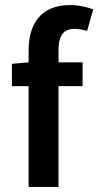

<svg xmlns="http://www.w3.org/2000/svg" viewBox="-20 -738 388 758"><path d="M93 0H211V-398H306V-492H211V-542C211 -598 232 -624 273 -624C289 -624 306 -621 324 -616L348 -701C327 -709 293 -718 257 -718C140 -718 93 -642 93 -540V-492L27 -486V-398H93Z"/></svg>

Font: Source Sans Pro Semibold
Style: Regular
Weight: 600
Designer: Paul D. Hunt
Foundry: Adobe Systems Incorporated
Version: Version 3.006;hotconv 1.0.111;makeotfexe 2.5.65597